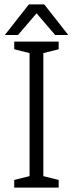

<svg xmlns="http://www.w3.org/2000/svg" viewBox="-20 -857 333 877"><path d="M115 0V-667H178V0ZM45 -667H125V-612L45 -632ZM45 0V-35L125 -55V0ZM168 0V-55L248 -35V0ZM168 -612V-667H248V-632ZM112 -837H182L292 -697H232ZM182 -837 62 -697H2L112 -837Z"/></svg>

Font: Epunda Slab Light
Style: Regular
Weight: 300
Designer: Simon Atzbach
Foundry: typofactur
Version: Version 1.102